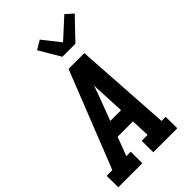

<svg xmlns="http://www.w3.org/2000/svg" viewBox="-296 -1090 1187 1187"><g transform="rotate(-45 297.5 -496.5)"><path d="M-4 0 -5 -101H45L296 -735H434L475 -101H511L512 0H302L301 -101H353L348 -224H214L167 -101H206V0ZM345 -325 337 -490Q336 -505 335.5 -520.5Q335 -536 335 -551Q329 -536 323.5 -520.5Q318 -505 313 -490L251 -325ZM322 -815 240 -954 298 -989 388 -875 517 -993 565 -950 436 -815Z"/></g></svg>

Font: Iosevka Etoile
Style: Bold Italic
Weight: 700
Italic angle: -9°
Designer: Belleve Invis
Foundry: Belleve Invis
Version: Version 28.1.0; ttfautohint (v1.8.4)